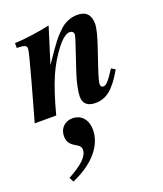

<svg xmlns="http://www.w3.org/2000/svg" viewBox="-155 -559 860 1015"><g transform="rotate(-20 275.0 -51.5)"><path d="M81 359C200 309 272 226 272 137C272 83 242 43 189 43C148 43 116 73 116 116C116 143 124 163 156 181C180 194 186 204 186 218C186 254 147 292 68 334ZM472 -135C432 -73 418 -59 401 -59C393 -59 387 -66 387 -76C387 -86 392 -109 411 -165L446 -269C462 -316 474 -361 474 -385C474 -434 452 -462 401 -462C364 -462 328 -447 301 -421C264 -386 246 -362 179 -263H178L240 -461C176 -447 97 -436 41 -434V-407C83 -406 96 -402 96 -383C96 -371 84 -324 51 -204L-6 0H115C161 -174 198 -255 260 -336C280 -363 311 -390 329 -390C342 -390 354 -386 354 -369C354 -366 350 -351 347 -341L292 -176C276 -128 266 -77 266 -51C266 -10 291 9 334 9C394 9 439 -25 494 -122Z"/></g></svg>

Font: XITS
Style: Bold Italic
Weight: 700
Italic angle: -16.33°
Designer: MicroPress Inc., with final additions and corrections provided by Coen Hoffman, Elsevier (retired)
Version: Version 1.302